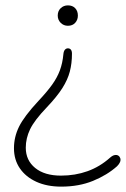

<svg xmlns="http://www.w3.org/2000/svg" viewBox="-20 -507 469 715"><path d="M208 188Q155 188 115.5 170Q76 152 54 120Q32 88 32 45Q32 3 51 -35.5Q70 -74 123 -131Q155 -165 174 -191.5Q193 -218 203 -245Q213 -272 216 -305Q217 -316 221.5 -321.5Q226 -327 233 -327Q240 -327 244 -322Q248 -317 248 -307Q248 -271 240 -240.5Q232 -210 212 -178.5Q192 -147 154 -107Q108 -59 92 -25.5Q76 8 76 43Q76 90 111 118.5Q146 147 207 147Q260 147 306 130.5Q352 114 390 80Q399 72 407 70.5Q415 69 420.5 72.5Q426 76 428 82.5Q430 89 427 96.5Q424 104 416 112Q379 145 326.5 166.5Q274 188 208 188ZM233 -411Q217 -411 206 -422Q195 -433 195 -449Q195 -466 206 -476.5Q217 -487 233 -487Q250 -487 260 -476.5Q270 -466 270 -449Q270 -433 260 -422Q250 -411 233 -411Z"/></svg>

Font: Nunito ExtraLight
Style: Regular
Weight: 200
Designer: Vernon Adams
Foundry: Vernon Adams
Version: Version 3.602